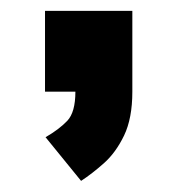

<svg xmlns="http://www.w3.org/2000/svg" viewBox="-20 -169 340 354"><path d="M63 0V-149H224V0Q224 49 208.8 80.8Q193.5 112.5 171.5 132Q149.5 151.5 129.5 164.5L64 84Q89 69.5 104 53.8Q119 38 119 0Z"/></svg>

Font: Trispace Condensed
Style: Bold
Weight: 700
Width: 3
Designer: Tyler Finck
Foundry: Etcetera Type Company
Version: Version 1.210; ttfautohint (v1.8.3)